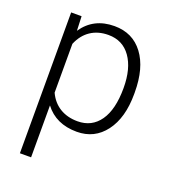

<svg xmlns="http://www.w3.org/2000/svg" viewBox="-136 -636 825 937"><g transform="rotate(20 277.0 -167.5)"><path d="M501 -258.8Q501 -135.3 446.3 -62.7Q391.6 9.8 299.8 9.8Q191.4 9.8 133.8 -66.4V203.1H75.7V-528.3H129.9L132.8 -453.6Q189.9 -538.1 298.3 -538.1Q393.1 -538.1 447 -466.3Q501 -394.5 501 -267.1ZM442.4 -269Q442.4 -370.1 400.9 -428.7Q359.4 -487.3 285.2 -487.3Q231.4 -487.3 192.9 -461.4Q154.3 -435.5 133.8 -386.2V-132.8Q154.8 -87.4 193.8 -63.5Q232.9 -39.6 286.1 -39.6Q359.9 -39.6 401.1 -98.4Q442.4 -157.2 442.4 -269Z"/></g></svg>

Font: Roboto-Light
Style: Regular
Weight: 300
Designer: Google
Version: Version 2.137; 2017